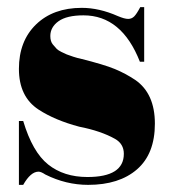

<svg xmlns="http://www.w3.org/2000/svg" viewBox="-20 -508 474 538"><path d="M33 10V-169H45Q71 -82 115 -47Q159 -12 225 -12Q327 -12 327 -77Q327 -105 302 -119Q263 -141 202 -153Q134 -171 88 -201Q33 -237 33 -315Q33 -393 81 -439.5Q129 -486 209 -486Q258 -486 310 -463Q329 -455 339 -455Q349 -455 356 -462Q363 -469 373 -488H384V-335H372Q321 -465 214 -465Q167 -465 144 -448.5Q121 -432 121 -407Q121 -392 128 -383.5Q135 -375 139 -371Q143 -367 152 -362.5Q161 -358 167 -355.5Q173 -353 185.5 -349Q198 -345 204 -344Q272 -327 302 -314.5Q332 -302 359 -284Q414 -246 414 -161.5Q414 -77 364 -33.5Q314 10 227 10Q165 10 107 -19Q95 -27 88 -27Q66 -27 45 10Z"/></svg>

Font: SVN-Abril Fatface
Style: Regular
Weight: 400
Designer: Veronika Burian, Jos? Scaglione
Foundry: TypeTogether
Version: Version 1.001